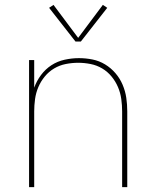

<svg xmlns="http://www.w3.org/2000/svg" viewBox="-20 -766 640 786"><path d="M99 0V-520H120V-407Q130 -435 148 -459Q166 -483 190.5 -499Q215 -515 244.5 -521.5Q274 -528 303 -528Q331 -528 358.5 -522.5Q386 -517 410 -502.5Q434 -488 452.5 -466.5Q471 -445 482 -419Q493 -393 497 -365.5Q501 -338 501 -310V0H480V-310Q480 -335 476.5 -360.5Q473 -386 463 -409.5Q453 -433 436.5 -453Q420 -473 398 -486Q376 -499 350.5 -504Q325 -509 300 -509Q275 -509 249.5 -504Q224 -499 202 -486Q180 -473 163.5 -453Q147 -433 137 -409.5Q127 -386 123.5 -360.5Q120 -335 120 -310V0ZM289 -596 181 -734 199 -746 300 -611 401 -746 419 -734 311 -596Z"/></svg>

Font: Zed Sans Thin Extended
Style: Regular
Weight: 100
Width: 7
Designer: Belleve Invis
Foundry: Belleve Invis
Version: Version 1.0.0; ttfautohint (v1.8.4)